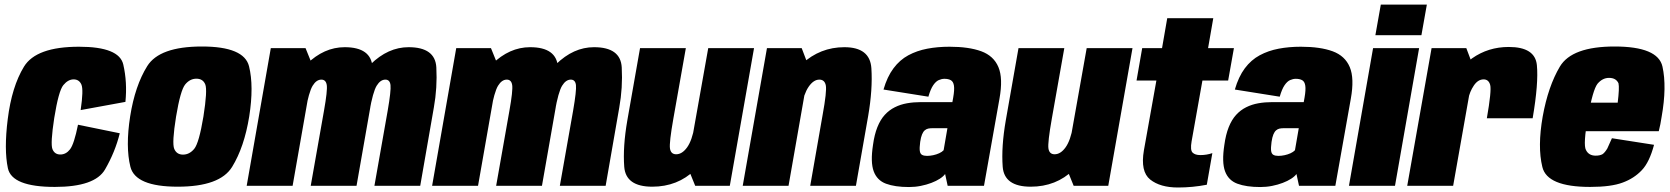

<svg xmlns="http://www.w3.org/2000/svg" viewBox="-20 -805 7237 832"><path d="M217.5 5Q391.5 5 435.2 -70.8Q479 -146.5 499 -227.5L318 -264.5Q301 -180.5 283.5 -158Q266 -135.5 241.5 -135.5Q216.5 -135.5 207.2 -159Q198 -182.5 215 -293.5Q234 -411.5 254.5 -436.2Q275 -461 299 -461Q323 -461 332.8 -438.5Q342.5 -416 329.5 -328L523.5 -363.5Q532 -448.5 514.2 -525.5Q496.5 -602.5 322.5 -602.5Q136.5 -602.5 83.8 -516Q31 -429.5 13.5 -288.5Q-3 -157 14.2 -76Q31.5 5 217.5 5Z M750 4Q933 4 985.8 -81.8Q1038.5 -167.5 1060 -300.5Q1080.5 -431.5 1059.2 -517.5Q1038 -603.5 855 -603.5Q671 -603.5 618 -518.5Q565 -433.5 544 -300.5Q523.5 -169 545 -82.5Q566.5 4 750 4ZM773 -135Q745.5 -135 735 -160Q724.5 -185 743 -300Q762 -414 782.5 -439Q803 -464 831 -464Q859.5 -464 869.5 -439.2Q879.5 -414.5 861.5 -300Q842.5 -185.5 821.8 -160.2Q801 -135 773 -135Z M1049 0H1248L1338 -512.5L1304 -596.5H1153.5ZM1326.5 0H1525L1584.5 -339Q1599.5 -426 1594.2 -513.2Q1589 -600.5 1473.5 -600.5Q1384 -600.5 1308.8 -527Q1233.5 -453.5 1219.5 -373.5L1303 -322Q1318.5 -407 1334.8 -433.5Q1351 -460 1372.5 -460Q1392.5 -460 1396 -436.2Q1399.5 -412.5 1384 -325.5ZM1602.5 0H1801L1860 -339Q1875.5 -425 1870.8 -512.8Q1866 -600.5 1750.5 -600.5Q1661.5 -600.5 1585.8 -526.2Q1510 -452 1496.5 -373.5L1581 -322Q1596 -407 1612.2 -433.5Q1628.5 -460 1650 -460Q1669.5 -460 1672.2 -436.2Q1675 -412.5 1660 -325.5Z M1852.5 0H2051.5L2141.5 -512.5L2107.5 -596.5H1957ZM2130 0H2328.5L2388 -339Q2403 -426 2397.8 -513.2Q2392.5 -600.5 2277 -600.5Q2187.5 -600.5 2112.2 -527Q2037 -453.5 2023 -373.5L2106.5 -322Q2122 -407 2138.2 -433.5Q2154.5 -460 2176 -460Q2196 -460 2199.5 -436.2Q2203 -412.5 2187.5 -325.5ZM2406 0H2604.5L2663.5 -339Q2679 -425 2674.2 -512.8Q2669.5 -600.5 2554 -600.5Q2465 -600.5 2389.2 -526.2Q2313.5 -452 2300 -373.5L2384.5 -322Q2399.5 -407 2415.8 -433.5Q2432 -460 2453.5 -460Q2473 -460 2475.8 -436.2Q2478.5 -412.5 2463.5 -325.5Z M2992.5 0H3142.5L3247.5 -596.5H3049L2958 -85ZM2952 -596.5H2753.5L2698.5 -284Q2678.5 -169 2685 -82.5Q2691.5 4 2806.5 4Q2916.5 4 2991.5 -68.8Q3066.5 -141.5 3082.5 -235.5L2989.5 -257.5Q2979 -196.5 2957.5 -166.5Q2936 -136.5 2910 -136.5Q2887 -136.5 2883.2 -161.8Q2879.5 -187 2898 -291.5Z M3198.5 0H3397L3486.5 -511L3454 -596.5H3303.5ZM3491 0H3689L3742 -302Q3762 -418 3756 -509.2Q3750 -600.5 3639 -600.5Q3534 -600.5 3455.2 -528.2Q3376.5 -456 3359.5 -361L3452 -338Q3463 -398.5 3484.2 -429.2Q3505.5 -460 3530.5 -460Q3553.5 -460 3558.5 -435Q3563.5 -410 3544.5 -306Z M3919 5.5Q3945.5 5.5 3970.2 0.5Q3995 -4.5 4016 -12.5Q4037 -20.5 4052.5 -30.5Q4068 -40.5 4075.5 -51L4086.5 0H4244L4311 -377Q4327 -465.5 4306.5 -514.2Q4286 -563 4232.2 -582.8Q4178.5 -602.5 4094.5 -602.5Q4043 -602.5 3998.2 -594Q3953.5 -585.5 3916.2 -565.5Q3879 -545.5 3851.8 -509Q3824.5 -472.5 3808.5 -417L4003 -386Q4012.5 -419 4024 -435.8Q4035.5 -452.5 4048 -458Q4060.5 -463.5 4072.5 -463.5Q4089.5 -463.5 4100.2 -457.5Q4111 -451.5 4113.8 -433.8Q4116.5 -416 4110.5 -382L4107 -362.5H3969.5Q3939 -362.5 3910.5 -357.5Q3882 -352.5 3857.5 -340.2Q3833 -328 3814 -307.2Q3795 -286.5 3782 -254Q3769 -221.5 3763 -177Q3751.5 -102 3766 -62.8Q3780.5 -23.5 3819.2 -9Q3858 5.5 3919 5.5ZM3997 -129.5Q3983.5 -129.5 3975.5 -134Q3967.5 -138.5 3965.8 -151.2Q3964 -164 3967.5 -190Q3970.5 -210.5 3975.5 -222.5Q3980.5 -234.5 3987.2 -240.2Q3994 -246 4002.2 -247.8Q4010.5 -249.5 4021.5 -249.5H4085.5L4069 -154Q4062 -146.5 4050 -141Q4038 -135.5 4024 -132.5Q4010 -129.5 3997 -129.5Z M4632.5 0H4782.5L4887.5 -596.5H4689L4598 -85ZM4592 -596.5H4393.5L4338.5 -284Q4318.5 -169 4325 -82.5Q4331.5 4 4446.5 4Q4556.5 4 4631.5 -68.8Q4706.5 -141.5 4722.5 -235.5L4629.5 -257.5Q4619 -196.5 4597.5 -166.5Q4576 -136.5 4550 -136.5Q4527 -136.5 4523.2 -161.8Q4519.5 -187 4538 -291.5Z M5084.5 7.5Q5148 7.5 5209.5 -4.5L5233.5 -141.5Q5209 -133 5181.5 -133Q5158.5 -133 5147.8 -143.8Q5137 -154.5 5143.5 -192L5190.5 -456H5302L5327 -596.5H5215L5237.5 -726H5038L5015.5 -596.5H4929.5L4905 -456H4991L4937 -154Q4921 -61.5 4964.2 -27Q5007.5 7.5 5084.5 7.5Z M5441.5 5.5Q5468 5.5 5492.8 0.5Q5517.5 -4.5 5538.5 -12.5Q5559.5 -20.5 5575 -30.5Q5590.5 -40.5 5598 -51L5609 0H5766.5L5833.5 -377Q5849.5 -465.5 5829 -514.2Q5808.5 -563 5754.8 -582.8Q5701 -602.5 5617 -602.5Q5565.5 -602.5 5520.8 -594Q5476 -585.5 5438.8 -565.5Q5401.5 -545.5 5374.2 -509Q5347 -472.5 5331 -417L5525.5 -386Q5535 -419 5546.5 -435.8Q5558 -452.5 5570.5 -458Q5583 -463.5 5595 -463.5Q5612 -463.5 5622.8 -457.5Q5633.5 -451.5 5636.2 -433.8Q5639 -416 5633 -382L5629.5 -362.5H5492Q5461.5 -362.5 5433 -357.5Q5404.5 -352.5 5380 -340.2Q5355.5 -328 5336.5 -307.2Q5317.5 -286.5 5304.5 -254Q5291.5 -221.5 5285.5 -177Q5274 -102 5288.5 -62.8Q5303 -23.5 5341.8 -9Q5380.5 5.5 5441.5 5.5ZM5519.5 -129.5Q5506 -129.5 5498 -134Q5490 -138.5 5488.2 -151.2Q5486.5 -164 5490 -190Q5493 -210.5 5498 -222.5Q5503 -234.5 5509.8 -240.2Q5516.5 -246 5524.8 -247.8Q5533 -249.5 5544 -249.5H5608L5591.5 -154Q5584.5 -146.5 5572.5 -141Q5560.5 -135.5 5546.5 -132.5Q5532.5 -129.5 5519.5 -129.5Z M5825.5 0H6025L6129.5 -596.5H5930ZM5963.5 -785 5940 -652.5H6139.5L6163 -785Z M6423 -292.5H6621.5Q6647.5 -444.5 6639.8 -523Q6632 -601.5 6518 -601.5Q6429 -601.5 6359 -552.2Q6289 -503 6271 -400.5L6342.5 -375.5Q6348.5 -407.5 6366.5 -434.2Q6384.5 -461 6409 -461Q6431 -461 6437.5 -436.8Q6444 -412.5 6423 -292.5ZM6078 0H6277L6367 -509L6334 -596.5H6183.5Z M6870.5 5 6894.5 -130.5Q6864.5 -130.5 6852.5 -155Q6839.5 -178 6861.5 -299.5Q6882 -415.5 6902.5 -442Q6924 -467.5 6952.5 -467.5Q6983 -467.5 6993.5 -444Q6998 -424.5 6990 -360H6855.5L6834 -236.5H7168Q7175.5 -265.5 7180.5 -299.5Q7203.5 -429 7184 -516.5Q7164.5 -603.5 6976.5 -603.5Q6791.5 -603.5 6739.5 -516.5Q6688.5 -430.5 6665 -300Q6642 -169 6663.5 -81.5Q6684 5 6870.5 5ZM6894.5 -130.5 6870.5 5Q6962 5 7012 -14Q7061 -32 7094.5 -67.5Q7127.5 -102 7147.5 -177.5L6965 -206Q6953.5 -179.5 6945 -161.5Q6934.5 -144 6924.5 -137Q6913 -130.5 6894.5 -130.5Z"/></svg>

Font: Anybody Condensed Black
Style: Italic
Weight: 900
Width: 3
Italic angle: -10°
Version: Version 1.113;gftools[0.9.25]